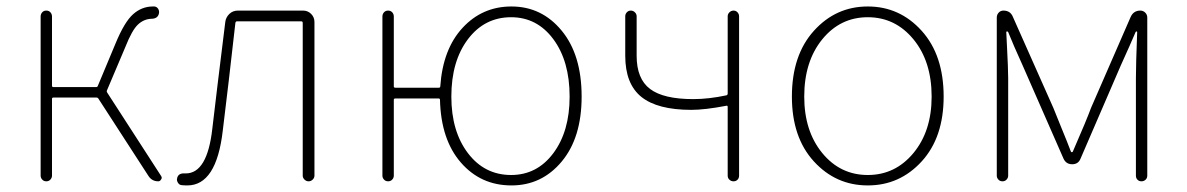

<svg xmlns="http://www.w3.org/2000/svg" viewBox="-20 -560 3667 593"><path d="M310.5 -281.2Q308.6 -277.3 311.5 -273.4L477.5 -16.6Q479.5 -13.7 479.5 -10.7Q479.5 -7.8 477.5 -5.9Q474.6 0 468.8 0Q449.2 0 438.5 -16.6L284.2 -254.9Q282.2 -258.8 277.3 -258.8H145.5Q140.6 -258.8 140.6 -254.9V-17.6Q140.6 -10.7 135.7 -5.4Q130.9 0 123 0Q115.2 0 110.4 -5.4Q105.5 -10.7 105.5 -17.6V-508.8Q105.5 -516.6 110.4 -522Q115.2 -527.3 123 -527.3Q130.9 -527.3 135.7 -522Q140.6 -516.6 140.6 -508.8V-294.9Q140.6 -291 145.5 -291H276.4Q281.2 -291 282.2 -294.9L336.9 -425.8Q364.3 -492.2 391.1 -516.1Q418 -540 452.1 -540Q454.1 -540 457 -540Q464.8 -539.1 468.8 -532.2Q472.7 -525.4 470.7 -517.6Q466.8 -502 447.3 -502Q423.8 -501 405.8 -483.9Q387.7 -466.8 367.2 -415Z M558.6 12.7Q547.9 12.7 540 11.7Q533.2 10.7 529.3 3.9Q526.4 -1 526.4 -4.9Q526.4 -7.8 527.3 -10.7Q531.2 -25.4 549.8 -24.4Q551.8 -24.4 553.7 -24.4Q620.1 -24.4 635.7 -162.1Q648.4 -271.5 675.8 -492.2Q677.7 -506.8 688.5 -517.1Q699.2 -527.3 714.8 -527.3H916Q930.7 -527.3 940.9 -517.1Q951.2 -506.8 951.2 -492.2V-17.6Q951.2 -10.7 945.8 -5.4Q940.4 0 933.1 0Q925.8 0 920.4 -5.4Q915 -10.7 915 -17.6V-489.3Q915 -494.1 910.2 -494.1H711.9Q708 -494.1 707 -489.3Q685.5 -297.9 668 -156.2Q648.4 12.7 558.6 12.7Z M1558.6 -19.5Q1638.7 -19.5 1689 -86.9Q1739.3 -154.3 1739.3 -261.7Q1739.3 -371.1 1689 -439Q1638.7 -506.8 1558.6 -506.8Q1476.6 -506.8 1425.3 -439Q1374 -371.1 1374 -261.7Q1374 -154.3 1425.3 -86.9Q1476.6 -19.5 1558.6 -19.5ZM1196.3 -293Q1196.3 -289.1 1201.2 -289.1H1335Q1339.8 -289.1 1339.8 -293Q1347.7 -408.2 1408.7 -474.1Q1469.7 -540 1559.6 -540Q1653.3 -540 1714.8 -465.3Q1776.4 -390.6 1776.4 -261.7Q1776.4 -134.8 1714.8 -61Q1653.3 12.7 1559.6 12.7Q1464.8 12.7 1403.3 -58.1Q1341.8 -128.9 1338.9 -252Q1338.9 -255.9 1334 -255.9H1201.2Q1196.3 -255.9 1196.3 -252V-17.6Q1196.3 -10.7 1191.4 -5.4Q1186.5 0 1178.7 0Q1170.9 0 1166 -5.4Q1161.1 -10.7 1161.1 -17.6V-508.8Q1161.1 -516.6 1166 -522Q1170.9 -527.3 1178.7 -527.3Q1186.5 -527.3 1191.4 -522Q1196.3 -516.6 1196.3 -508.8Z M2227.5 -17.6V-229.5Q2227.5 -234.4 2223.6 -233.4Q2157.2 -220.7 2115.2 -220.7Q2010.7 -220.7 1960.9 -260.7Q1911.1 -300.8 1911.1 -387.7V-509.8Q1911.1 -516.6 1916 -522Q1920.9 -527.3 1928.2 -527.3Q1935.5 -527.3 1940.9 -522Q1946.3 -516.6 1946.3 -509.8V-387.7Q1946.3 -316.4 1987.8 -285.2Q2029.3 -253.9 2121.1 -253.9Q2168.9 -253.9 2223.6 -265.6Q2227.5 -266.6 2227.5 -271.5V-509.8Q2227.5 -516.6 2232.9 -522Q2238.3 -527.3 2245.6 -527.3Q2252.9 -527.3 2257.8 -522Q2262.7 -516.6 2262.7 -509.8V-17.6Q2262.7 -9.8 2257.8 -4.9Q2252.9 0 2245.6 0Q2238.3 0 2232.9 -4.9Q2227.5 -9.8 2227.5 -17.6Z M2425.8 -261.7Q2425.8 -389.6 2493.7 -464.8Q2561.5 -540 2660.2 -540Q2758.8 -540 2826.7 -464.8Q2894.5 -389.6 2894.5 -261.7Q2894.5 -135.7 2826.7 -61.5Q2758.8 12.7 2660.2 12.7Q2561.5 12.7 2493.7 -61.5Q2425.8 -135.7 2425.8 -261.7ZM2857.4 -261.7Q2857.4 -370.1 2801.3 -438.5Q2745.1 -506.8 2660.2 -506.8Q2575.2 -506.8 2519.5 -438.5Q2463.9 -370.1 2463.9 -261.7Q2463.9 -155.3 2519.5 -87.4Q2575.2 -19.5 2660.2 -19.5Q2745.1 -19.5 2801.3 -87.4Q2857.4 -155.3 2857.4 -261.7Z M3058.6 -17.6V-505.9Q3058.6 -514.6 3064.5 -521Q3070.3 -527.3 3079.1 -527.3Q3100.6 -527.3 3108.4 -507.8L3233.4 -226.6Q3235.4 -220.7 3256.3 -169.9Q3277.3 -119.1 3287.1 -92.8Q3288.1 -89.8 3290.5 -89.8Q3293 -89.8 3293.9 -92.8Q3336.9 -191.4 3349.6 -226.6L3471.7 -506.8Q3480.5 -527.3 3502 -527.3Q3510.7 -527.3 3517.1 -521Q3523.4 -514.6 3523.4 -505.9V-17.6Q3523.4 -9.8 3518.1 -4.9Q3512.7 0 3505.4 0Q3498 0 3493.2 -4.9Q3488.3 -9.8 3488.3 -17.6V-318.4Q3488.3 -360.4 3492.2 -460.9Q3492.2 -462.9 3490.2 -462.9Q3488.3 -462.9 3487.3 -460.9Q3470.7 -421.9 3441.4 -357.4L3317.4 -70.3Q3310.5 -52.7 3291.5 -52.7Q3272.5 -52.7 3264.6 -70.3L3138.7 -357.4Q3109.4 -421.9 3093.8 -460.9Q3092.8 -462.9 3090.3 -462.9Q3087.9 -462.9 3087.9 -460.9Q3088.9 -443.4 3090.3 -412.6Q3091.8 -381.8 3092.8 -358.4Q3093.8 -335 3093.8 -318.4V-17.6Q3093.8 -10.7 3088.9 -5.4Q3084 0 3076.2 0Q3068.4 0 3063.5 -5.4Q3058.6 -10.7 3058.6 -17.6Z"/></svg>

Font: Gen Jyuu Gothic ExtraLight
Style: Regular
Weight: 100
Designer: [Source Han Sans]
Ryoko NISHIZUKA  (kana & ideographs); Paul D. Hunt (Latin, Greek & Cyrillic); Wenlong ZHANG  (bopomofo
Version: Version 1.002.20150607